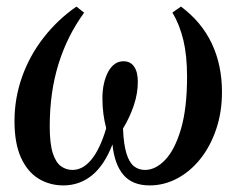

<svg xmlns="http://www.w3.org/2000/svg" viewBox="-20 -552 725 583"><path d="M172.5 11Q131 11 97.2 -9.5Q63.5 -30 43.8 -73.2Q24 -116.5 24 -184.5Q24 -253.5 46.8 -318Q69.5 -382.5 112 -437.2Q154.5 -492 212 -532L235.5 -513.5Q184 -443 157.5 -357.2Q131 -271.5 131 -168.5Q131 -116 140.2 -87.2Q149.5 -58.5 165.2 -47.2Q181 -36 200 -36Q232 -36 258 -68Q284 -100 302.5 -162.5Q297 -183.5 294 -205.8Q291 -228 291 -254Q291 -277.5 295.5 -297.8Q300 -318 308.2 -333.5Q316.5 -349 328.2 -357.5Q340 -366 355 -366Q376 -366 387.2 -349.8Q398.5 -333.5 398.5 -303.5Q398.5 -268.5 386.5 -232.5Q374.5 -196.5 353.5 -161.5Q355.5 -113 364 -85.8Q372.5 -58.5 386.8 -47.2Q401 -36 420.5 -36Q452.5 -36 481.8 -66.8Q511 -97.5 529.5 -160.2Q548 -223 548 -319.5Q548 -383 536.8 -430Q525.5 -477 503.5 -514L529.5 -532Q591.5 -486 622.8 -420.5Q654 -355 654 -272.5Q654 -211 636.2 -159Q618.5 -107 588 -69Q557.5 -31 517.8 -10Q478 11 434.5 11Q382 11 354.8 -21Q327.5 -53 321.5 -113.5Q296.5 -49.5 258.8 -19.2Q221 11 172.5 11Z"/></svg>

Font: Merriweather 120pt
Style: Italic
Weight: 400
Italic angle: -7.8°
Version: Version 2.101